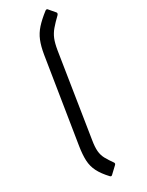

<svg xmlns="http://www.w3.org/2000/svg" viewBox="-220 -734 702 914"><g transform="rotate(-30 130.5 -277.0)"><path d="M89 140Q59 108 44.5 79.5Q30 51 28.5 18.5Q27 -14 34 -58L107 -517Q114 -560 126 -589.5Q138 -619 160 -643.5Q182 -668 218 -696Q226 -701 230 -696L259 -662Q261 -659 260.5 -656Q260 -653 257 -649Q230 -623 213.5 -603.5Q197 -584 188 -562Q179 -540 173 -504L102 -52Q96 -16 98 7Q100 30 110.5 49.5Q121 69 139 94Q143 101 136 107L101 140Q98 143 95 143Q92 143 89 140Z"/></g></svg>

Font: Sofia Sans Condensed
Style: Italic
Weight: 400
Italic angle: -9°
Designer: Botio Nikoltchev, Ani Petrova
Foundry: lettersoup
Version: Version 4.101